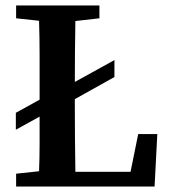

<svg xmlns="http://www.w3.org/2000/svg" viewBox="-20 -683 629 703"><path d="M39 -616V-663H344V-616L256 -606Q255 -551 254.5 -495Q254 -439 254 -383L399 -463V-401L254 -320V-292Q254 -239 254.5 -178Q255 -117 256 -54H458L486 -192H556L546 0H39V-47L123 -56Q125 -107 125 -157.5Q125 -208 125 -256L38 -208V-270L125 -318V-353Q125 -418 125 -481.5Q125 -545 123 -607Z"/></svg>

Font: Source Serif Pro SemiBold
Style: Regular
Weight: 600
Designer: Frank Grießhammer
Foundry: Adobe Systems Incorporated
Version: Version 3.001;hotconv 1.0.111;makeotfexe 2.5.65597